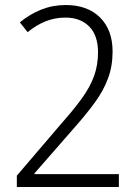

<svg xmlns="http://www.w3.org/2000/svg" viewBox="-20 -744 551 764"><path d="M453 0H47V-45L229 -258Q276 -311 307.5 -355Q339 -399 354.5 -442Q370 -485 370 -536Q370 -603 335 -638.5Q300 -674 240 -674Q198 -674 161 -659Q124 -644 90 -616L59 -655Q99 -688 144.5 -706Q190 -724 242 -724Q328 -724 378 -674.5Q428 -625 428 -539Q428 -480 409.5 -431Q391 -382 357 -335.5Q323 -289 276 -236L117 -54V-51H453Z"/></svg>

Font: Noto Sans Arabic UI SmCn Lt
Style: Regular
Weight: 300
Width: 4
Designer: Monotype Design Team, Nadine Chahine and Nizar Qandah
Foundry: Monotype Imaging Inc.
Version: Version 2.010; ttfautohint (v1.8.4.7-5d5b)